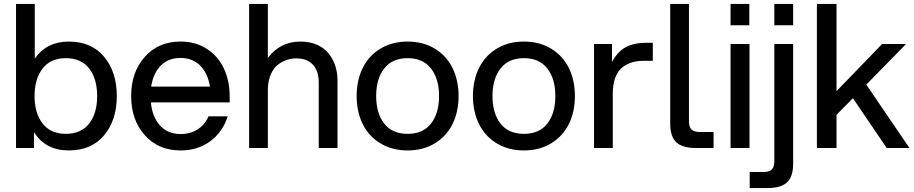

<svg xmlns="http://www.w3.org/2000/svg" viewBox="-20 -740 4571 960"><path d="M60.1 0V-720.2H153.8V-446.8Q213.4 -532.2 324.2 -532.2Q437 -532.2 500.5 -456.3Q564 -380.4 564 -259.8Q564 -139.2 500.5 -63.5Q437 12.2 324.2 12.2Q207.5 12.2 149.9 -79.1V0ZM309.1 -70.8Q385.7 -70.8 425.8 -122.3Q465.8 -173.8 465.8 -259.8Q465.8 -345.7 425.8 -397.5Q385.7 -449.2 309.1 -449.2Q232.9 -449.2 192.9 -397.2Q152.8 -345.2 152.8 -259.8Q152.8 -174.3 192.9 -122.6Q232.9 -70.8 309.1 -70.8Z M882.8 12.2Q771.5 12.2 703.6 -64.5Q635.7 -141.1 635.7 -259.8Q635.7 -378.4 703.6 -455.3Q771.5 -532.2 882.8 -532.2Q956.5 -532.2 1012.7 -496.8Q1068.8 -461.4 1098.6 -399.2Q1128.4 -336.9 1128.4 -257.8V-228H734.4Q741.2 -155.8 779.8 -112.8Q818.4 -69.8 882.8 -69.8Q931.6 -69.8 968 -93Q1004.4 -116.2 1022.5 -158.2H1118.7Q1093.3 -79.6 1031 -33.7Q968.8 12.2 882.8 12.2ZM735.8 -307.1H1029.8Q1019 -373.5 981.2 -411.9Q943.4 -450.2 882.8 -450.2Q821.3 -450.2 783.7 -411.9Q746.1 -373.5 735.8 -307.1Z M1225.6 0V-720.2H1319.3V-450.2Q1380.9 -532.2 1482.4 -532.2Q1529.3 -532.2 1565.4 -516.1Q1601.6 -500 1623.5 -472.4Q1645.5 -444.8 1656.5 -410.6Q1667.5 -376.5 1667.5 -337.9V0H1573.7V-329.1Q1573.7 -383.3 1545.2 -415.8Q1516.6 -448.2 1460.4 -448.2Q1446.3 -448.2 1430.7 -445.3Q1415 -442.4 1394.3 -432.1Q1373.5 -421.9 1357.7 -405.5Q1341.8 -389.2 1330.6 -359.1Q1319.3 -329.1 1319.3 -290V0Z M2154.3 -23.4Q2095.7 12.2 2018.1 12.2Q1940.4 12.2 1881.8 -23.4Q1823.2 -59.1 1793.2 -120.4Q1763.2 -181.6 1763.2 -259.8Q1763.2 -337.9 1793.2 -399.4Q1823.2 -460.9 1881.8 -496.6Q1940.4 -532.2 2018.1 -532.2Q2095.7 -532.2 2154.3 -496.6Q2212.9 -460.9 2242.9 -399.4Q2272.9 -337.9 2272.9 -259.8Q2272.9 -181.6 2242.9 -120.4Q2212.9 -59.1 2154.3 -23.4ZM1901.1 -397.5Q1860.8 -345.7 1860.8 -259.8Q1860.8 -173.8 1900.9 -122.3Q1940.9 -70.8 2018.1 -70.8Q2095.2 -70.8 2135.3 -122.3Q2175.3 -173.8 2175.3 -259.8Q2175.3 -345.7 2135 -397.5Q2094.7 -449.2 2018.1 -449.2Q1941.4 -449.2 1901.1 -397.5Z M2735.8 -23.4Q2677.2 12.2 2599.6 12.2Q2522 12.2 2463.4 -23.4Q2404.8 -59.1 2374.8 -120.4Q2344.7 -181.6 2344.7 -259.8Q2344.7 -337.9 2374.8 -399.4Q2404.8 -460.9 2463.4 -496.6Q2522 -532.2 2599.6 -532.2Q2677.2 -532.2 2735.8 -496.6Q2794.4 -460.9 2824.5 -399.4Q2854.5 -337.9 2854.5 -259.8Q2854.5 -181.6 2824.5 -120.4Q2794.4 -59.1 2735.8 -23.4ZM2482.7 -397.5Q2442.4 -345.7 2442.4 -259.8Q2442.4 -173.8 2482.4 -122.3Q2522.5 -70.8 2599.6 -70.8Q2676.8 -70.8 2716.8 -122.3Q2756.8 -173.8 2756.8 -259.8Q2756.8 -345.7 2716.6 -397.5Q2676.3 -449.2 2599.6 -449.2Q2522.9 -449.2 2482.7 -397.5Z M2950.2 0V-520H3040V-430.2Q3068.4 -482.9 3109.4 -504.4Q3150.4 -525.9 3204.1 -525.9H3244.1V-436H3201.2Q3166.5 -436 3139.4 -428Q3112.3 -419.9 3090.1 -401.6Q3067.9 -383.3 3055.9 -350.3Q3043.9 -317.4 3043.9 -271V0Z M3331.1 -720.2H3424.8V-132.8Q3424.8 -105 3437.5 -92.5Q3450.2 -80.1 3478 -80.1H3547.9V0H3459Q3391.6 0 3361.3 -28.8Q3331.1 -57.6 3331.1 -122.1Z M3632.8 0V-520H3727.5V0ZM3632.8 -613.8V-720.2H3726.6V-613.8Z M3945.8 78.1Q3945.8 142.6 3915.5 171.4Q3885.3 200.2 3817.9 200.2H3728.5V120.1H3798.8Q3826.7 120.1 3839.1 107.4Q3851.6 94.7 3851.6 66.9V-520H3945.8ZM3851.6 -613.8V-720.2H3945.8V-613.8Z M4064.5 0V-720.2H4162.6V-284.2L4390.6 -520H4510.3L4311.5 -316.9L4527.3 0H4413.6L4244.6 -249L4162.6 -166V0Z"/></svg>

Font: Aspekta 450
Style: Regular
Weight: 450
Designer: Ivo Dolenc
Version: Version 2.000